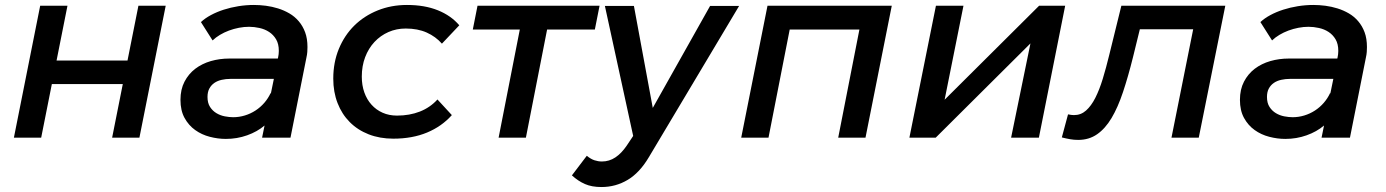

<svg xmlns="http://www.w3.org/2000/svg" viewBox="-20 -555 5588 774"><path d="M36 0 142 -532H252L208 -311H494L538 -532H648L542 0H432L475 -216H189L146 0Z M1036.5 0 1046.5 -49Q1017 -24 976.2 -9.5Q935.5 5 890.5 5Q858.5 5 825.8 -3.5Q793 -12 766.8 -30.8Q740.5 -49.5 724 -79.5Q707.5 -109.5 707.5 -152.5Q707.5 -194.5 723.8 -225.8Q740 -257 767.2 -277.8Q794.5 -298.5 830 -308.8Q865.5 -319 904.5 -319H1100L1101 -323Q1104 -336.5 1104 -350Q1104 -378 1093 -396.5Q1082 -415 1064.8 -426.2Q1047.5 -437.5 1026 -442.2Q1004.5 -447 984 -447Q964 -447 943.2 -443Q922.5 -439 903 -431.8Q883.5 -424.5 866.8 -414.5Q850 -404.5 837 -392L790 -466Q806.5 -481.5 830.2 -494.2Q854 -507 882 -516Q910 -525 941 -530Q972 -535 1003.5 -535Q1027 -535 1052 -531.8Q1077 -528.5 1101 -521Q1125 -513.5 1146.5 -501Q1168 -488.5 1184.2 -469.5Q1200.5 -450.5 1210 -425Q1219.5 -399.5 1219.5 -365.5Q1219.5 -356.5 1218.8 -345.8Q1218 -335 1215.5 -324L1151 0ZM920 -82.5Q944 -82.5 967 -89.5Q990 -96.5 1010 -109.5Q1030 -122.5 1045.8 -140.8Q1061.5 -159 1071.5 -181V-176L1084 -237H909.5Q890.5 -237 873.8 -233.2Q857 -229.5 844.2 -220.8Q831.5 -212 824 -198.2Q816.5 -184.5 816.5 -164Q816.5 -139.5 826.8 -123.8Q837 -108 852.5 -98.8Q868 -89.5 886.2 -86Q904.5 -82.5 920 -82.5Z M1565.5 4Q1511 4 1466.2 -13.5Q1421.5 -31 1389.8 -63Q1358 -95 1340.8 -139.5Q1323.5 -184 1323.5 -238Q1323.5 -303.5 1346 -358Q1368.5 -412.5 1408.2 -451.8Q1448 -491 1502.5 -513Q1557 -535 1620.5 -535Q1692 -535 1745.2 -513.5Q1798.5 -492 1831.5 -453L1761.5 -379Q1736.5 -407.5 1700.2 -423.8Q1664 -440 1615.5 -440Q1578 -440 1545.8 -425.8Q1513.5 -411.5 1489.5 -385.8Q1465.5 -360 1452 -324.5Q1438.5 -289 1438.5 -246Q1438.5 -211 1448.8 -182.2Q1459 -153.5 1477.8 -132.8Q1496.5 -112 1522.5 -100.5Q1548.5 -89 1580.5 -89Q1631 -89 1672.5 -105.2Q1714 -121.5 1743.5 -154L1801.5 -91Q1761 -45.5 1701.8 -20.8Q1642.5 4 1565.5 4Z M1990 0 2075.5 -436H1886L1905 -532H2397L2378 -436H2185.5L2100 0Z M2959.5 -531 2595.5 79Q2558.5 141.5 2510.2 170.2Q2462 199 2404.5 199Q2365.5 199 2337.8 186.8Q2310 174.5 2285.5 152L2345.5 73Q2362 86.5 2376.8 91.2Q2391.5 96 2406.5 96Q2436 96 2460.8 79.5Q2485.5 63 2506.5 32L2532.5 -7L2418.5 -531H2535.5L2611.5 -120L2842.5 -531Z M2968 0 3074 -532H3575L3469 0H3359L3444.5 -436H3163.5L3078 0Z M3646 0 3753 -532H3864L3788 -153L4169 -532H4274L4168 0H4056L4134 -380L3752 0Z M4285.5 -94Q4299 -91 4309.5 -91Q4337.5 -91 4358.2 -109.5Q4379 -128 4395.5 -160.5Q4412 -193 4425.5 -237.2Q4439 -281.5 4451.5 -333L4500.5 -532H4919.5L4812.5 0H4702.5L4790 -437H4575L4547.5 -325Q4528 -246.5 4507.2 -184.2Q4486.5 -122 4461 -79.2Q4435.5 -36.5 4402.8 -13.8Q4370 9 4326.5 9Q4309 9 4293.8 6.2Q4278.5 3.5 4260.5 -1Z M5307.5 0 5317.5 -49Q5288 -24 5247.2 -9.5Q5206.5 5 5161.5 5Q5129.5 5 5096.8 -3.5Q5064 -12 5037.8 -30.8Q5011.5 -49.5 4995 -79.5Q4978.5 -109.5 4978.5 -152.5Q4978.5 -194.5 4994.8 -225.8Q5011 -257 5038.2 -277.8Q5065.5 -298.5 5101 -308.8Q5136.5 -319 5175.5 -319H5371L5372 -323Q5375 -336.5 5375 -350Q5375 -378 5364 -396.5Q5353 -415 5335.8 -426.2Q5318.5 -437.5 5297 -442.2Q5275.5 -447 5255 -447Q5235 -447 5214.2 -443Q5193.5 -439 5174 -431.8Q5154.5 -424.5 5137.8 -414.5Q5121 -404.5 5108 -392L5061 -466Q5077.5 -481.5 5101.2 -494.2Q5125 -507 5153 -516Q5181 -525 5212 -530Q5243 -535 5274.5 -535Q5298 -535 5323 -531.8Q5348 -528.5 5372 -521Q5396 -513.5 5417.5 -501Q5439 -488.5 5455.2 -469.5Q5471.5 -450.5 5481 -425Q5490.5 -399.5 5490.5 -365.5Q5490.5 -356.5 5489.8 -345.8Q5489 -335 5486.5 -324L5422 0ZM5191 -82.5Q5215 -82.5 5238 -89.5Q5261 -96.5 5281 -109.5Q5301 -122.5 5316.8 -140.8Q5332.5 -159 5342.5 -181V-176L5355 -237H5180.5Q5161.5 -237 5144.8 -233.2Q5128 -229.5 5115.2 -220.8Q5102.5 -212 5095 -198.2Q5087.5 -184.5 5087.5 -164Q5087.5 -139.5 5097.8 -123.8Q5108 -108 5123.5 -98.8Q5139 -89.5 5157.2 -86Q5175.5 -82.5 5191 -82.5Z"/></svg>

Font: Argentum Sans
Style: Italic
Weight: 400
Italic angle: -11.3099°
Designer: Julieta Ulanovsky, Owen Earl, Rasmus Andersson, Cristiano Sobral
Foundry: The Argentum Sans Project Authors
Version: Version 3.131; ttfautohint (v1.8.4.7-5d5b-dirty)